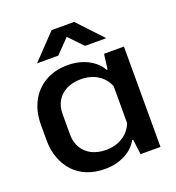

<svg xmlns="http://www.w3.org/2000/svg" viewBox="-133 -835 874 951"><g transform="rotate(-20 303.5 -359.5)"><path d="M260 9Q208 9 166.5 -7.5Q125 -24 96 -55Q67 -86 51 -129Q35 -172 35 -224V-304Q35 -374 62.5 -426.5Q90 -479 140.5 -508.5Q191 -538 260 -538Q318 -538 364.5 -514.5Q411 -491 434 -450H439L449 -529H554V0H449L439 -80H434Q411 -38 364.5 -14.5Q318 9 260 9ZM297 -78Q347 -78 384.5 -101.5Q422 -125 439 -167V-362Q422 -404 384.5 -427Q347 -450 297 -450Q254 -450 222 -434Q190 -418 172 -389Q154 -360 154 -318V-211Q154 -170 172 -140Q190 -110 222 -94Q254 -78 297 -78ZM121 -598 245 -728H364L486 -598H374L304 -671L233 -598Z"/></g></svg>

Font: Hubot Sans Medium
Style: Regular
Weight: 500
Designer: Deni Anggara
Foundry: GitHub, Inc., Subsidiary of Microsoft Corporation
Version: Version 2.000